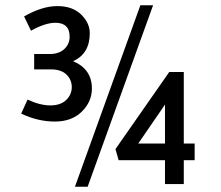

<svg xmlns="http://www.w3.org/2000/svg" viewBox="-20 -695 835 725"><path d="M263 10 510 -675H558L311 10ZM189 -609Q151 -609 97 -579L71 -633Q139 -672 196.5 -672Q254 -672 286.5 -640Q319 -608 319 -570Q319 -492 256 -464Q327 -434 327 -361Q327 -311 289 -273.5Q251 -236 187 -236Q123 -236 60 -266L84 -319Q131 -297 170 -297Q209 -297 230 -317.5Q251 -338 251 -366Q251 -394 231 -413.5Q211 -433 172 -433H109V-491H167Q203 -491 223 -510Q243 -529 243 -556Q243 -609 189 -609ZM674 0H603V-90H428L416 -132L619 -423H674V-153H715V-90H674ZM603 -153V-300L502 -153Z"/></svg>

Font: Average Sans
Style: Regular
Weight: 400
Designer: Eduardo Rodriguez Tunni
Foundry: Eduardo Rodriguez Tunni
Version: Version 1.002